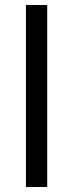

<svg xmlns="http://www.w3.org/2000/svg" viewBox="-20 -749 293 769"><path d="M84 -729H169.1V0H84Z"/></svg>

Font: Mona Sans VF XLt
Style: Regular
Weight: 200
Designer: Deni Anggara
Foundry: GitHub
Version: Version 2.000;Glyphs 3.2.3 (3260)